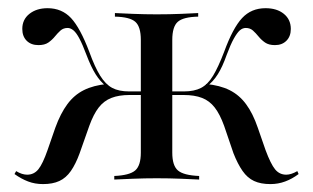

<svg xmlns="http://www.w3.org/2000/svg" viewBox="-20 -447 780 478"><path d="M653.2 11.3Q629 11.3 612.5 3.6Q596 -4 583.9 -21.4Q571.8 -38.7 561.3 -65.3L537.9 -133.9Q527.4 -162.9 514.5 -179.4Q501.6 -196 483.1 -203.2Q464.5 -210.5 437.1 -210.5H393.5V-219.4H437.9Q463.7 -219.4 480.6 -228.2Q497.6 -237.1 510.5 -258.5Q523.4 -279.8 537.9 -317.7Q559.7 -377.4 582.7 -402Q605.6 -426.6 641.1 -426.6Q669.4 -426.6 686.7 -412.5Q704 -398.4 704 -375Q704 -356.5 693.1 -345.6Q682.3 -334.7 664.5 -334.7Q649.2 -334.7 639.9 -341.1Q630.6 -347.6 623.8 -356Q616.9 -364.5 609.7 -371Q602.4 -377.4 591.9 -377.4Q583.9 -377.4 577 -371.4Q570.2 -365.3 562.1 -350.8Q554 -336.3 544.4 -310.5Q533.9 -280.6 522.2 -262.1Q510.5 -243.5 495.2 -232.3L492.7 -237.9Q527.4 -234.7 551.6 -222.6Q575.8 -210.5 592.7 -187.5Q609.7 -164.5 621.8 -129L641.1 -73.4Q654 -38.7 664.9 -25.4Q675.8 -12.1 692.7 -12.1Q704.8 -12.1 720.2 -21L723.4 -13.7Q707.3 -1.6 689.9 4.8Q672.6 11.3 653.2 11.3ZM87.1 11.3Q66.9 11.3 50 4.8Q33.1 -1.6 16.1 -13.7L20.2 -21Q34.7 -12.1 47.6 -12.1Q64.5 -12.1 75.4 -25.4Q86.3 -38.7 98.4 -73.4L117.7 -129Q130.6 -164.5 147.6 -187.5Q164.5 -210.5 188.7 -222.6Q212.9 -234.7 246.8 -237.9L244.4 -232.3Q229.8 -243.5 218.1 -262.1Q206.5 -280.6 195.2 -310.5Q185.5 -336.3 177.8 -350.8Q170.2 -365.3 162.9 -371.4Q155.6 -377.4 148.4 -377.4Q137.9 -377.4 130.6 -371Q123.4 -364.5 116.5 -356Q109.7 -347.6 100.4 -341.1Q91.1 -334.7 75.8 -334.7Q57.3 -334.7 46.4 -345.6Q35.5 -356.5 35.5 -375Q35.5 -398.4 53.2 -412.5Q71 -426.6 98.4 -426.6Q133.9 -426.6 156.9 -402Q179.8 -377.4 202.4 -317.7Q216.1 -279.8 229.4 -258.5Q242.7 -237.1 259.3 -228.2Q275.8 -219.4 301.6 -219.4H346V-210.5H302.4Q275.8 -210.5 257.3 -203.2Q238.7 -196 225.8 -179.4Q212.9 -162.9 202.4 -133.9L178.2 -65.3Q168.5 -38.7 156.5 -21.4Q144.4 -4 127.8 3.6Q111.3 11.3 87.1 11.3ZM264.5 0V-8.9Q302.4 -10.5 316.5 -22.6Q330.6 -34.7 330.6 -66.9V-347.6Q330.6 -380.6 316.9 -392.7Q303.2 -404.8 266.1 -405.6V-414.5Q281.5 -413.7 311.3 -412.5Q341.1 -411.3 370.2 -411.3Q401.6 -411.3 430.6 -412.5Q459.7 -413.7 473.4 -414.5V-405.6Q436.3 -404.8 422.6 -392.7Q408.9 -380.6 408.9 -347.6V-66.9Q408.9 -34.7 423 -22.6Q437.1 -10.5 475.8 -8.9V0Q461.3 -0.8 431 -2Q400.8 -3.2 370.2 -3.2Q341.1 -3.2 310.5 -2Q279.8 -0.8 264.5 0Z"/></svg>

Font: Playfair 144pt
Style: Regular
Weight: 400
Designer: Claus Eggers Sørensen
Foundry: Claus Eggers Sørensen
Version: Version 2.001;gftools[0.9.30]